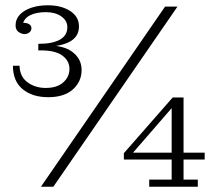

<svg xmlns="http://www.w3.org/2000/svg" viewBox="-20 -707 815 727"><path d="M163 -339Q102 -339 65.5 -369.5Q29 -400 29 -458H54Q55 -417 84 -395.5Q113 -374 153 -374Q196 -374 219.5 -395Q243 -416 243 -446Q243 -478 214 -498Q185 -518 125 -516V-535Q212 -540 250.5 -513Q289 -486 289 -442Q289 -398 256 -368.5Q223 -339 163 -339ZM125 -541Q179 -541 207 -557Q235 -573 235 -604Q235 -629 212 -645Q189 -661 154 -661Q117 -661 93.5 -649Q70 -637 66 -613L62 -620Q78 -622 88.5 -616.5Q99 -611 99 -600Q99 -591 91.5 -584.5Q84 -578 72 -578Q59 -579 49 -587Q39 -595 39 -611Q39 -635 55.5 -652Q72 -669 99.5 -678Q127 -687 161 -687Q212 -687 245.5 -665.5Q279 -644 279 -607Q279 -566 240 -547Q201 -528 125 -529ZM135 0 605 -682H652L182 0ZM545 0V-27H630V-322L634 -338H675V-27H729V0ZM449 -103V-127L464 -129H755V-103ZM449 -127 634 -338 633 -301 482 -127Z"/></svg>

Font: Montagu Slab 144pt Light
Style: Regular
Weight: 300
Designer: Florian Karsten
Foundry: Florian Karsten
Version: Version 1.000